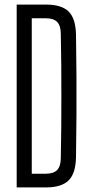

<svg xmlns="http://www.w3.org/2000/svg" viewBox="-20 -820 400 840"><path d="M53 0V-800H181Q250 -800 280.8 -769Q311.5 -738 312.5 -667Q314 -572 314.5 -486Q315 -400 314.5 -314.2Q314 -228.5 312.5 -133.5Q311.5 -62 280.5 -31Q249.5 0 180 0ZM119 -60H180Q214.5 -60 230 -76.2Q245.5 -92.5 246 -127Q247.5 -195.5 248 -263.8Q248.5 -332 248.5 -400.2Q248.5 -468.5 248 -536.8Q247.5 -605 246 -673.5Q245.5 -708 230 -724Q214.5 -740 181 -740H119Z"/></svg>

Font: Big Shoulders Display Thin
Style: Regular
Weight: 400
Version: Version 2.002